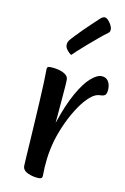

<svg xmlns="http://www.w3.org/2000/svg" viewBox="-91 -860 604 926"><g transform="rotate(10 211.0 -396.5)"><path d="M168 13Q141 13 114 1.5Q87 -10 87 -33Q87 -41 89 -72Q91 -103 94 -149Q97 -195 100 -247.5Q103 -300 106 -351Q109 -402 110.5 -444Q112 -486 112 -510Q112 -517 115 -520.5Q118 -524 128 -524Q147 -524 167.5 -519Q188 -514 202.5 -504Q217 -494 217 -478Q217 -465 214.5 -434Q212 -403 209 -367Q206 -331 203.5 -302Q201 -273 200 -263Q231 -356 264 -414Q297 -472 327 -498Q357 -524 378 -524Q400 -524 411 -509Q422 -494 422 -471Q422 -453 416.5 -442.5Q411 -432 388 -432Q365 -432 339.5 -410Q314 -388 289 -351Q264 -314 243 -269Q222 -224 208 -178Q195 -132 189.5 -88.5Q184 -45 184 -1Q184 13 168 13ZM217 -599Q206 -606 196.5 -618.5Q187 -631 187 -642Q187 -654 194 -665Q199 -672 215.5 -689.5Q232 -707 253 -728Q274 -749 292.5 -766Q311 -783 318 -790Q328 -800 334 -803Q340 -806 345 -806Q353 -806 362 -797Q371 -788 377.5 -775.5Q384 -763 384 -754Q384 -749 382.5 -744Q381 -739 375 -735Q357 -722 332 -701Q307 -680 282 -658.5Q257 -637 239.5 -620.5Q222 -604 217 -599Z"/></g></svg>

Font: BriemHand
Style: Regular
Weight: 400
Designer: Gunnlaugur SE Briem, Eben Sorkin
Foundry: Sorkin Type
Version: Version 1.001; ttfautohint (v1.8.4.7-5d5b)